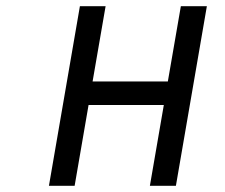

<svg xmlns="http://www.w3.org/2000/svg" viewBox="-20 -600 725 620"><path d="M548 0 648 -580H564L522 -337H279L321 -580H238L138 0H221L266 -261H509L464 0Z"/></svg>

Font: Charger Monospace
Style: Regular
Weight: 400
Designer: Jasper
Foundry: Cannot Into Space Fonts
Version: Version 0.980